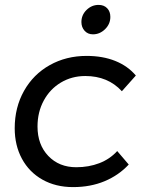

<svg xmlns="http://www.w3.org/2000/svg" viewBox="-20 -760 622 783"><path d="M40 -237Q40 -322 78 -389.5Q116 -457 183 -494.5Q250 -532 333 -532Q399 -532 450 -511.5Q501 -491 534 -452L477 -388Q420 -450 328 -450Q273 -450 228.5 -423.5Q184 -397 158.5 -350Q133 -303 133 -244Q133 -170 177 -124Q221 -78 291 -78Q342 -78 385 -94.5Q428 -111 458 -144L505 -89Q464 -45 406.5 -21Q349 3 278 3Q207 3 153 -27.5Q99 -58 69.5 -112.5Q40 -167 40 -237ZM430 -691Q430 -662 408.5 -641Q387 -620 359 -620Q338 -620 325 -634.5Q312 -649 312 -670Q312 -699 333 -719.5Q354 -740 382 -740Q404 -740 417 -726.5Q430 -713 430 -691Z"/></svg>

Font: Gontserrat
Style: Italic
Weight: 400
Italic angle: -11.3°
Designer: Julieta Ulanovsky
Foundry: Julieta Ulanovsky
Version: Version 6.001